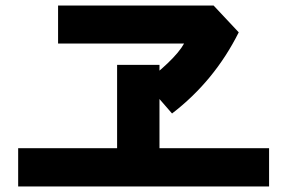

<svg xmlns="http://www.w3.org/2000/svg" viewBox="-20 -720 1040 686"><path d="M187.5 -564.5V-700.2H743.2L833 -604.5Q746.1 -430.7 594.7 -314.5L497.1 -426.8Q537.1 -454.1 579.1 -494.1Q621.1 -534.2 637.7 -564.5ZM44.9 -53.7V-190.4H398.4V-488.3H549.8V-190.4H941.4V-53.7Z"/></svg>

Font: Gothic A1 Black
Style: Regular
Weight: 900
Version: Version 2.50